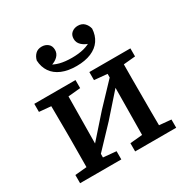

<svg xmlns="http://www.w3.org/2000/svg" viewBox="-167 -886 1009 1033"><g transform="rotate(-30 337.5 -370.0)"><path d="M39 0V-51L147 -61H188L295 -51V0ZM381 0V-51L487 -61H528L636 -51V0ZM111 0Q112 -30 112 -67.5Q112 -105 112.5 -144Q113 -183 113 -218V-275Q113 -310 112.5 -349Q112 -388 112 -426Q112 -464 111 -493H219L214 0ZM193 -58 171 -116H190L337 -282L484 -437L503 -377H485L339 -212ZM457 0 462 -493H563Q563 -464 562.5 -426Q562 -388 562 -349Q562 -310 562 -275V-218Q562 -183 562 -144Q562 -105 562.5 -67.5Q563 -30 563 0ZM39 -443V-493H295V-443L189 -433H148ZM381 -443V-493H636V-443L529 -433H488ZM339 -555Q286 -555 248 -571Q210 -587 189.5 -617Q169 -647 167 -688Q172 -710 187 -725Q202 -740 227 -740Q249 -740 265 -727Q281 -714 281 -689Q281 -666 264 -649.5Q247 -633 221 -626L210 -639Q234 -622 265.5 -614Q297 -606 339 -606Q381 -606 412.5 -614Q444 -622 468 -639L457 -626Q432 -633 414.5 -649.5Q397 -666 397 -689Q397 -714 413 -727Q429 -740 451 -740Q476 -740 491 -725Q506 -710 511 -688Q509 -647 488.5 -617Q468 -587 430 -571Q392 -555 339 -555Z"/></g></svg>

Font: Source Serif 4 Medium
Style: Regular
Weight: 500
Designer: Frank Grießhammer
Foundry: Adobe Systems Incorporated
Version: Version 4.004;hotconv 1.0.116;makeotfexe 2.5.65601